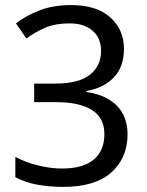

<svg xmlns="http://www.w3.org/2000/svg" viewBox="-20 -727 581 757"><path d="M468.8 -534.2Q468.8 -463.4 428.7 -421.6Q388.7 -379.9 320.3 -368.2V-364.3Q400.4 -352.5 441.7 -309.3Q482.9 -266.1 482.9 -197.3Q482.9 -105 419.4 -47.6Q356 9.8 229 9.8Q175.3 9.8 127.7 1.2Q80.1 -7.3 40.5 -28.3V-108.4Q81.5 -86.4 131.1 -74.5Q180.7 -62.5 224.1 -62.5Q307.1 -62.5 349.4 -97.7Q391.6 -132.8 391.6 -197.3Q391.6 -263.2 341.8 -293.7Q292 -324.2 203.1 -324.2H114.7V-397.5H198.2Q290 -397.5 334.2 -432.1Q378.4 -466.8 378.4 -525.4Q378.4 -578.1 344.5 -606.4Q310.5 -634.8 255.4 -634.8Q198.2 -634.8 159.4 -618.2Q120.6 -601.6 84 -575.2L43 -634.8Q81.5 -665 135.7 -686Q189.9 -707 259.3 -707Q361.3 -707 415 -658.4Q468.8 -609.9 468.8 -534.2Z"/></svg>

Font: Lunasima
Style: Regular
Weight: 400
Designer: The DocRepair Project, Monotype Design Team
Foundry: Google
Version: Version 2.009